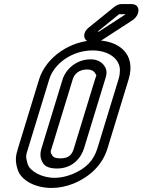

<svg xmlns="http://www.w3.org/2000/svg" viewBox="-20 -897 704 948"><path d="M223 -505C247 -584 337 -648 437 -648C514 -648 568 -609 572 -556C572 -539 571 -523 565 -505L461 -165C442 -104 406 -66 337 -37C306 -25 278 -19 249 -19C186 -19 128 -52 117 -86C105 -126 108 -130 119 -165ZM452 -698C332 -698 208 -618 173 -505L69 -165C58 -130 53 -105 67 -60C85 -4 157 31 234 31C271 31 306 24 344 9C429 -27 487 -86 511 -165L615 -505C654 -633 564 -698 452 -698ZM497 -569C482 -593 458 -604 427 -604C355 -604 304 -553 289 -505L185 -165C179 -144 175 -120 191 -94C202 -72 231 -65 262 -65C338 -65 381 -118 395 -165L499 -505C505 -524 512 -547 497 -569ZM449 -505 345 -165C336 -136 323 -115 277 -115C252 -115 243 -122 239 -128C227 -148 229 -146 235 -165L339 -505C346 -529 367 -554 411 -554C430 -554 443 -547 450 -535C458 -520 458 -533 449 -505ZM462 -741 567 -826 569 -827H601L470 -742C469 -742 468 -741 468 -741ZM426 -691H454C466 -691 474 -693 486 -701L634 -797C661 -815 670 -845 659 -863C654 -872 642 -877 629 -877H582C568 -877 557 -873 543 -862L417 -760C382 -731 394 -691 426 -691Z"/></svg>

Font: DIN Rundschrift
Style: BreitKontKu
Weight: 400
Width: 7
Version: Version 1.027